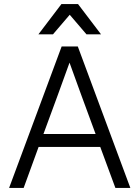

<svg xmlns="http://www.w3.org/2000/svg" viewBox="-20 -930 690 950"><path d="M476 -203H171L97 0H25L285 -700H365L625 0H551ZM195 -267H453L382 -460L324 -620L266 -460ZM325 -857 242 -760H170L284 -910H366L480 -760H408Z"/></svg>

Font: PT Root UI Web
Style: Regular
Weight: 400
Designer: Vitaly Kuzmin
Foundry: ParaType Ltd.
Version: Version 1.000W